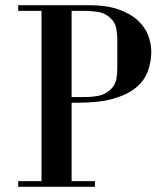

<svg xmlns="http://www.w3.org/2000/svg" viewBox="-20 -720 639 740"><path d="M256 -678V-346H311Q334 -346 358.5 -350.5Q383 -355 403 -372Q424 -391 428 -413Q432 -435 432 -454V-570Q432 -588 428 -611Q424 -634 404 -652Q383 -671 355 -674.5Q327 -678 311 -678ZM50 -700H321Q391 -700 437.5 -683.5Q484 -667 512 -640.5Q540 -614 551.5 -582.5Q563 -551 563 -521Q563 -482 550 -446Q537 -410 505 -383Q473 -356 418 -340Q363 -324 278 -324H256V-22H346V0H50V-22H140V-678H50Z"/></svg>

Font: EIisabethische
Style: Book
Weight: 400
Designer: Salychow
Version: Version 1.3